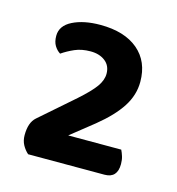

<svg xmlns="http://www.w3.org/2000/svg" viewBox="-62 -754 402 437"><g transform="rotate(15 139.0 -535.5)"><path d="M124 -699Q181 -699 213 -672Q245 -645 245 -597Q245 -566 227 -538Q209 -510 172 -480L118 -437H243Q246 -431 248.5 -423Q251 -415 251 -405Q251 -372 221 -372H41Q33 -379 27.5 -389Q22 -399 22 -412Q22 -442 37 -455L117 -525Q144 -549 155 -564.5Q166 -580 166 -595Q166 -614 152.5 -624.5Q139 -635 118 -635Q97 -635 81 -628Q65 -621 52 -612Q44 -617 38.5 -626Q33 -635 33 -649Q33 -673 59 -686Q85 -699 124 -699Z"/></g></svg>

Font: Baloo Da 2 SemiBold
Style: Regular
Weight: 600
Designer: Noopur Datye, Sulekha Rajkumar and Ek Type
Foundry: Ek Type
Version: Version 1.640;hotconv 1.0.111;makeotfexe 2.5.65597; ttfautoh